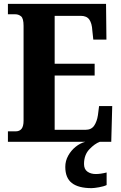

<svg xmlns="http://www.w3.org/2000/svg" viewBox="-20 -734 625 994"><path d="M21 0V-54H61Q81 -54 91.5 -67Q102 -80 102 -109V-600Q102 -639 89 -649.5Q76 -660 60 -660H21V-714H529L531 -529H463L458 -576Q456 -613 442.5 -632.5Q429 -652 398 -652H263V-404H470V-343H263V-62H423Q453 -62 467.5 -83.5Q482 -105 487 -138L493 -185H561L556 0ZM454 240Q386 240 352 213.5Q318 187 318 130Q318 99 333 72Q348 45 371.5 26Q395 7 422 0H497Q470 10 442.5 39Q415 68 415 115Q415 142 432.5 154.5Q450 167 476 167Q488 167 502 165Q516 163 532 159V224Q518 231 492.5 235.5Q467 240 454 240Z"/></svg>

Font: Noto Serif Tamil Condensed ExtraBold
Style: Regular
Weight: 800
Width: 3
Designer: Indian Type Foundry, Tom Grace, and the Monotype Design Team
Foundry: Monotype Imaging Inc.
Version: Version 2.004; ttfautohint (v1.8.4.7-5d5b)